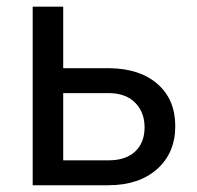

<svg xmlns="http://www.w3.org/2000/svg" viewBox="-20 -548 583 568"><path d="M167 -346.2H304.2Q394 -345.2 446.3 -299.3Q498.5 -253.4 498.5 -174.8Q498.5 -95.7 444.8 -47.9Q391.1 0 300.3 0H76.7V-528.3H167ZM167 -272.5V-73.7H301.3Q352.1 -73.7 379.9 -99.9Q407.7 -126 407.7 -171.4Q407.7 -215.3 380.6 -243.4Q353.5 -271.5 304.7 -272.5Z"/></svg>

Font: RobotoInd
Style: Regular
Weight: 400
Designer: Google
Version: Version 2.001101; 2014